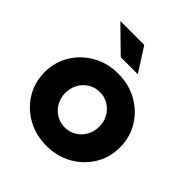

<svg xmlns="http://www.w3.org/2000/svg" viewBox="-204 -886 1034 1034"><g transform="rotate(45 313.0 -368.5)"><path d="M313 10Q232 10 167 -26.5Q102 -63 64 -125Q26 -187 26 -264Q26 -341 64 -403.5Q102 -466 167 -502.5Q232 -539 313 -539Q394 -539 459 -502.5Q524 -466 562 -403.5Q600 -341 600 -264Q600 -187 562 -125Q524 -63 459 -26.5Q394 10 313 10ZM313 -130Q350 -130 379 -148Q408 -166 425 -196.5Q442 -227 442 -264Q442 -302 425 -332.5Q408 -363 378.5 -381Q349 -399 313 -399Q277 -399 247.5 -381Q218 -363 201 -332.5Q184 -302 184 -264Q184 -227 201 -196.5Q218 -166 247.5 -148Q277 -130 313 -130ZM259 -611 120 -747H302L389 -611Z"/></g></svg>

Font: Red Hat Display Black
Style: Regular
Weight: 900
Designer: Pentagram, MCKL
Foundry: Pentagram, MCKL
Version: Version 1.023; ttfautohint (v1.8.3)